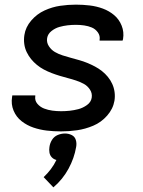

<svg xmlns="http://www.w3.org/2000/svg" viewBox="-20 -558 616 827"><path d="M243 8Q277 8 312 3Q347 -2 381.5 -16.5Q416 -31 441.5 -60Q467 -89 473 -124Q476 -143 473.5 -161.5Q471 -180 463.5 -196.5Q456 -213 444.5 -227Q433 -241 419 -252Q405 -263 389 -271.5Q373 -280 356 -287Q339 -294 321 -299Q303 -304 285 -309Q267 -314 249.5 -319.5Q232 -325 216.5 -334Q201 -343 190.5 -359Q180 -375 183 -394Q186 -412 202 -424.5Q218 -437 236 -442Q254 -447 271.5 -449Q289 -451 307 -451Q325 -451 342.5 -448.5Q360 -446 375.5 -439.5Q391 -433 401.5 -418.5Q412 -404 409 -386Q409 -385 409 -383H508Q509 -387 510 -390Q515 -420 504 -447.5Q493 -475 471.5 -493Q450 -511 423 -521Q396 -531 366.5 -534.5Q337 -538 307 -538Q273 -538 239 -533Q205 -528 172 -513Q139 -498 114.5 -469.5Q90 -441 85 -407Q82 -388 84.5 -369Q87 -350 95 -333.5Q103 -317 114 -303.5Q125 -290 139 -278.5Q153 -267 169 -258.5Q185 -250 202 -243.5Q219 -237 237 -231.5Q255 -226 272.5 -221.5Q290 -217 308 -211Q326 -205 341.5 -196.5Q357 -188 367.5 -172Q378 -156 375 -137Q372 -118 354.5 -105.5Q337 -93 318 -88Q299 -83 280.5 -81Q262 -79 243 -79Q224 -79 205.5 -81.5Q187 -84 170 -90.5Q153 -97 141 -111Q129 -125 132 -144V-147H33Q32 -143 32 -140Q27 -109 38.5 -81.5Q50 -54 73 -36Q96 -18 124 -8.5Q152 1 182 4.5Q212 8 243 8ZM210 249Q250 215 275 169Q300 123 308 75Q311 59 306.5 44.5Q302 30 288.5 23.5Q275 17 260 17Q244 17 228.5 23.5Q213 30 204 44.5Q195 59 193 75Q191 87 193 99Q195 111 203 119.5Q211 128 223 131Q213 152 199 170.5Q185 189 168 205Z"/></svg>

Font: Iosevka Sparkle Medium Oblique
Style: Regular
Weight: 500
Italic angle: -9°
Designer: Belleve Invis
Foundry: Belleve Invis
Version: Version 4.5.0; ttfautohint (v1.8.3)